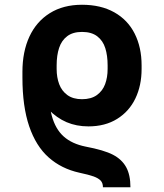

<svg xmlns="http://www.w3.org/2000/svg" viewBox="-20 -557 686 803"><path d="M312.3 165.4Q236.5 148.6 183.4 101.3Q130.3 54.1 102 -29Q73.8 -112 73.8 -232.9V-259.3L184.9 -241.7V-214.9Q181.4 -127.9 196.7 -72.5Q211.9 -17 246.4 13.8Q280.9 44.7 338.3 56.2Q414.9 70.7 452.3 90.1Q489.6 109.5 507.5 141.9Q525.5 174.3 525.5 226.1H410.5Q410.5 208.4 401 198.3Q391.4 188.2 371.5 180.9Q351.5 173.7 312.3 165.4ZM118.1 -189.9Q112.4 -200.6 104.8 -208Q97.2 -215.5 88.3 -221.3Q80.6 -231.2 77.2 -236.1Q73.8 -241 73.8 -246.9V-256.7Q73.8 -340.8 103 -403.9Q132.3 -467 188.4 -502Q244.5 -537.1 323 -537.1Q401.5 -537.1 457.8 -505.6Q514.2 -474 543.2 -416.5Q572.2 -359 572.2 -283.6V-268.5Q572.2 -199.3 546.2 -145.2Q520.3 -91.1 470 -59.8Q419.7 -28.4 349.9 -28.4Q299.8 -28.4 258.5 -46Q217.3 -63.6 182.4 -99.6Q147.6 -135.6 118.1 -189.9ZM430.1 -268.5V-283.6Q430.1 -324.4 420.4 -355.5Q410.7 -386.7 386.8 -405.1Q362.8 -423.5 323 -423.5Q284.7 -423.5 261.1 -405.6Q237.5 -387.8 227.2 -356.6Q216.9 -325.5 216.9 -283.6V-268.5Q216.9 -233.3 227.6 -204.8Q238.4 -176.3 262.1 -159.2Q285.8 -142.1 323 -142.1Q361.3 -142.1 385.2 -159.4Q409.1 -176.8 419.6 -205Q430.1 -233.3 430.1 -268.5Z"/></svg>

Font: Pretendard Std Variable
Style: Regular
Weight: 400
Designer: Base glyphs from Inter by Rasmus Andersson; Hangeul glyphs from Noto Sans CJK(Source Han Sans) by Jang Soo-young and Kan
Foundry: Kil Hyung-jin
Version: Version 1.309;Glyphs 3.2 (3225)